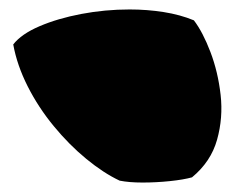

<svg xmlns="http://www.w3.org/2000/svg" viewBox="-20 -897 496 406"><path d="M233 -515Q199 -531 162.5 -561Q126 -591 93.5 -630.5Q61 -670 38.5 -714.5Q16 -759 8 -803Q25 -825 63.5 -841.5Q102 -858 152 -867.5Q202 -877 254 -877Q291 -877 326 -871.5Q361 -866 390 -854Q409 -829 425 -787Q441 -745 446.5 -696.5Q452 -648 439 -601.5Q426 -555 386 -522Q368 -517 339 -514Q310 -511 281.5 -511Q253 -511 233 -515Z"/></svg>

Font: Oi
Style: Regular
Weight: 400
Designer: Kostas Bartsokas, Mohamad Dakak
Foundry: Foundry5
Version: Version 4.000